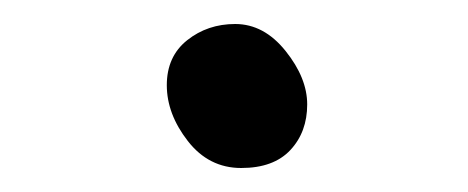

<svg xmlns="http://www.w3.org/2000/svg" viewBox="-20 -498 390 160"><path d="M176 -478Q200 -478 218 -455.5Q236 -433 236 -411Q236 -388 222 -373Q208 -358 181 -358Q154 -358 136.5 -380.5Q119 -403 119 -427Q119 -451 136 -464.5Q153 -478 176 -478Z"/></svg>

Font: ToneOZ-Pinyin-WenKai-Medium
Style: Medium
Weight: 700
Designer: Fontworks Inc.
Foundry: ToneOZ
Version: Version 0.240331